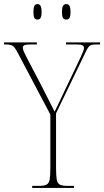

<svg xmlns="http://www.w3.org/2000/svg" viewBox="-29 -922 511 942"><path d="M129 0V-10H162Q187 -10 199 -16Q211 -22 214.5 -40.5Q218 -59 218 -98V-360L59 -661Q43 -692 32 -698Q21 -704 -2 -704H-9V-714H152V-704H121Q96 -704 89.5 -699.5Q83 -695 83 -688Q83 -680 88.5 -667.5Q94 -655 104 -636L171 -508Q188 -474 204.5 -442Q221 -410 239 -374Q248 -392 258 -413.5Q268 -435 283 -466L366 -640Q375 -660 379 -670Q383 -680 383 -688Q383 -695 376 -699.5Q369 -704 343 -704H295V-714H462V-704H449Q431 -704 421.5 -702Q412 -700 405 -691Q398 -682 389 -662L246 -366V-98Q246 -59 249.5 -40.5Q253 -22 265 -16Q277 -10 302 -10H334V0ZM296 -826Q285 -826 280 -834Q275 -842 275 -863Q275 -884 280 -893Q285 -902 296 -902Q307 -902 312 -893Q317 -884 317 -863Q317 -842 312 -834Q307 -826 296 -826ZM155 -826Q144 -826 139.5 -834Q135 -842 135 -863Q135 -884 139.5 -893Q144 -902 155 -902Q165 -902 170 -893Q175 -884 175 -863Q175 -842 170 -834Q165 -826 155 -826Z"/></svg>

Font: Noto Serif Display Condensed Thin
Style: Regular
Weight: 100
Width: 3
Designer: Monotype Design Team
Foundry: Monotype Imaging Inc.
Version: Version 2.009